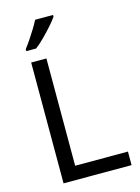

<svg xmlns="http://www.w3.org/2000/svg" viewBox="-138 -1020 799 1096"><g transform="rotate(-15 262.0 -472.0)"><path d="M97 0V-714H187V-80H499V0ZM288 -934Q276 -916 251 -887.5Q226 -859 197.5 -830.5Q169 -802 145 -784H87V-796Q102 -815 119.5 -841Q137 -867 154 -894.5Q171 -922 182 -944H288Z"/></g></svg>

Font: Noto Sans Chakma
Style: Regular
Weight: 400
Designer: Zachary Quinn Scheuren - Monotype Design Team
Foundry: Monotype Imaging Inc.
Version: Version 2.003; ttfautohint (v1.8.4.7-5d5b)